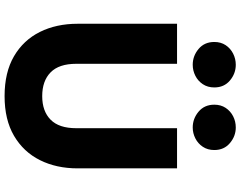

<svg xmlns="http://www.w3.org/2000/svg" viewBox="-121 -863 998 796"><g transform="rotate(90 378.0 -465.0)"><path d="M378.5 15Q280 15 213.2 -24Q146.5 -63 112.5 -131.2Q78.5 -199.5 78.5 -288V-700H244.5V-282Q244.5 -210.5 280 -175.8Q315.5 -141 378.5 -141Q441 -141 476.2 -175.8Q511.5 -210.5 511.5 -282V-700H678V-288Q678 -200 644 -131.8Q610 -63.5 543.2 -24.2Q476.5 15 378.5 15ZM248.5 -765Q212 -765 183 -789.2Q154 -813.5 154 -854.5Q154 -881.5 167.2 -901.5Q180.5 -921.5 202.2 -932.5Q224 -943.5 248.5 -943.5Q285 -943.5 313.8 -919.2Q342.5 -895 342.5 -854.5Q342.5 -827 329 -806.8Q315.5 -786.5 294 -775.8Q272.5 -765 248.5 -765ZM508.5 -765Q472 -765 443 -789.2Q414 -813.5 414 -854.5Q414 -881.5 427.2 -901.5Q440.5 -921.5 462 -932.5Q483.5 -943.5 508.5 -943.5Q544.5 -943.5 573.2 -919.2Q602 -895 602 -854.5Q602 -827 588.5 -806.8Q575 -786.5 553.5 -775.8Q532 -765 508.5 -765Z"/></g></svg>

Font: Geologica Thin Roman
Style: Bold
Weight: 700
Version: Version 1.010;gftools[0.9.28]